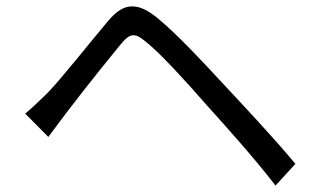

<svg xmlns="http://www.w3.org/2000/svg" viewBox="-20 -625 996 600"><path d="M58.9 -269.9 131 -197.1C203.1 -295.1 278.1 -389.9 355.1 -484C372.2 -505 383.9 -514.9 397 -514.9C409.1 -514.9 420.8 -507.1 440 -491.1C481.9 -457 561.1 -371.1 626.1 -296.2C688.2 -227.3 774.9 -131 840.9 -45.1L903.1 -112.9C835.2 -195 736.9 -299 672.9 -367.9C611.9 -433.9 533 -518.1 475.1 -566.1C443.2 -593 417.3 -605.1 393.1 -605.1C366.1 -605.1 342 -589.1 315 -556.1C255 -485.1 172.2 -379.3 127.1 -333.1C101.2 -308.2 83.8 -290.8 58.9 -269.9Z"/></svg>

Font: Karasuma Gothic
Style: Regular
Weight: 400
Designer: Rasmus Andersson, Ryoko Nishizuka
Foundry: Genbu
Version: Version 1.00